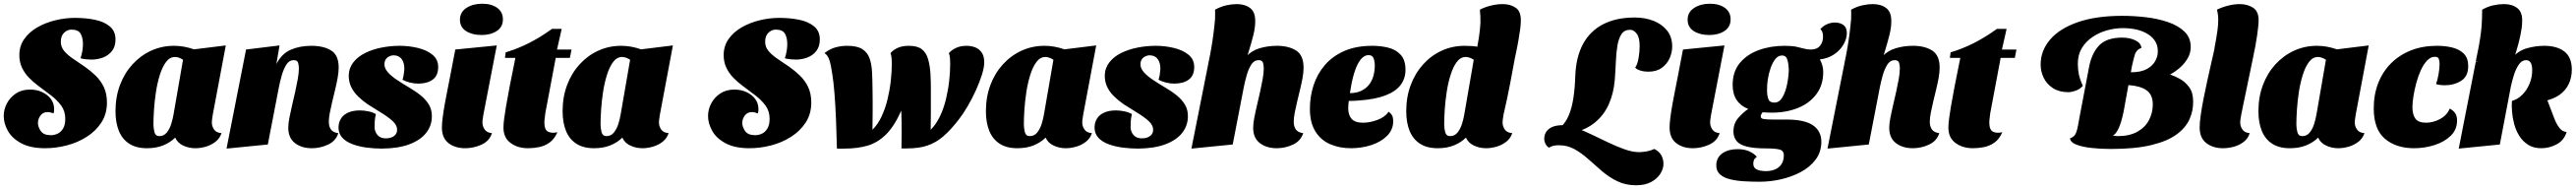

<svg xmlns="http://www.w3.org/2000/svg" viewBox="-25 -776 13848 1015"><path d="M218 20Q139 20 89.5 -6.5Q40 -33 17.5 -73Q-5 -113 -5 -153Q-5 -188 12 -220.5Q29 -253 60.5 -274Q92 -295 137 -295Q172 -295 201.5 -281.5Q231 -268 248.5 -244.5Q266 -221 266 -190Q266 -185 265.5 -179Q265 -173 263 -167Q255 -170 247 -172Q239 -174 231 -174Q206 -174 192.5 -155.5Q179 -137 179 -116Q179 -94 194.5 -72Q210 -50 248 -50Q267 -50 284.5 -58Q302 -66 314 -85.5Q326 -105 326 -138Q326 -179 304 -209Q282 -239 249 -264Q216 -289 181 -315Q154 -335 131 -358.5Q108 -382 93.5 -412Q79 -442 79 -480Q79 -529 105.5 -566.5Q132 -604 175.5 -629Q219 -654 272 -667Q325 -680 378 -680Q435 -680 484.5 -670Q534 -660 565 -634.5Q596 -609 596 -564Q596 -526 577 -502Q558 -478 528.5 -467Q499 -456 468 -456Q454 -456 438.5 -457.5Q423 -459 408 -463Q415 -485 418 -504Q421 -523 421 -539Q421 -573 408.5 -595Q396 -617 359 -617Q337 -617 319.5 -600Q302 -583 302 -552Q302 -523 321 -501Q340 -479 369.5 -459.5Q399 -440 432 -417Q462 -396 489 -370Q516 -344 533 -309Q550 -274 550 -225Q550 -164 520 -118Q490 -72 441 -41Q392 -10 333.5 5Q275 20 218 20Z M765 20Q707 20 669.5 -4.5Q632 -29 614 -73.5Q596 -118 596 -179Q596 -255 620 -319Q644 -383 687.5 -430.5Q731 -478 788 -504Q845 -530 911 -530Q964 -530 1018 -511L1189 -532L1119 -160Q1118 -152 1116 -140Q1114 -128 1114 -118Q1114 -98 1126 -80.5Q1138 -63 1166 -61Q1157 -33 1134 -15Q1111 3 1082 11.5Q1053 20 1025 20Q991 20 960.5 6Q930 -8 917 -37Q891 -11 853 4.5Q815 20 765 20ZM832 -45Q856 -45 871.5 -64Q887 -83 895.5 -110Q904 -137 908 -161L959 -455Q947 -463 936 -466.5Q925 -470 916 -470Q888 -470 868 -443.5Q848 -417 834.5 -374Q821 -331 813.5 -282Q806 -233 803 -187Q800 -141 800 -109Q800 -87 805.5 -66Q811 -45 832 -45Z M1652 20Q1597 20 1561 -7.5Q1525 -35 1525 -90Q1525 -112 1531 -143.5Q1537 -175 1545.5 -210.5Q1554 -246 1562 -282Q1570 -318 1576 -351Q1582 -384 1582 -409Q1582 -424 1578 -438.5Q1574 -453 1554 -453Q1530 -453 1515 -429.5Q1500 -406 1490.5 -373Q1481 -340 1475 -310L1415 0L1193 22L1298 -510L1478 -532L1461 -432Q1489 -487 1537.5 -508.5Q1586 -530 1649 -530Q1716 -530 1756 -504.5Q1796 -479 1796 -414Q1796 -389 1790.5 -358.5Q1785 -328 1777 -295Q1769 -262 1761.5 -230.5Q1754 -199 1748.5 -171Q1743 -143 1743 -122Q1743 -96 1755 -80Q1767 -64 1794 -61Q1781 -19 1739 0.5Q1697 20 1652 20Z M2030 22Q1987 22 1945.5 16.5Q1904 11 1869.5 -2Q1835 -15 1815 -37Q1795 -59 1795 -92Q1796 -121 1809.5 -141Q1823 -161 1848.5 -172Q1874 -183 1910 -183Q1932 -183 1956 -178Q1980 -173 1996 -163Q1991 -143 1990 -127Q1989 -111 1989 -90Q1991 -65 2006.5 -49Q2022 -33 2049 -33Q2077 -33 2093.5 -45.5Q2110 -58 2110 -77Q2111 -103 2086.5 -125.5Q2062 -148 2025.5 -170Q1989 -192 1952 -216Q1923 -236 1899.5 -259Q1876 -282 1863 -309.5Q1850 -337 1850 -370Q1851 -411 1875 -441.5Q1899 -472 1938.5 -491.5Q1978 -511 2026.5 -520.5Q2075 -530 2124 -530Q2174 -530 2222 -518.5Q2270 -507 2301 -481.5Q2332 -456 2331 -413Q2330 -369 2301 -348Q2272 -327 2223 -327Q2202 -327 2179.5 -332.5Q2157 -338 2139 -348Q2143 -359 2145.5 -373.5Q2148 -388 2149 -403Q2150 -436 2136 -457Q2122 -478 2093 -479Q2074 -479 2058.5 -467.5Q2043 -456 2042 -433Q2041 -410 2060 -388.5Q2079 -367 2110 -346.5Q2141 -326 2175 -306Q2211 -285 2238.5 -262.5Q2266 -240 2282 -212.5Q2298 -185 2297 -148Q2296 -100 2266 -62Q2236 -24 2177 -1.5Q2118 21 2030 22Z M2476 20Q2422 20 2386.5 -7.5Q2351 -35 2351 -92Q2351 -113 2355.5 -147.5Q2360 -182 2367 -220.5Q2374 -259 2381 -293.5Q2388 -328 2392 -349L2423 -510L2646 -532L2574 -160Q2573 -152 2571 -140.5Q2569 -129 2569 -118Q2569 -98 2581 -80.5Q2593 -63 2620 -61Q2607 -19 2564.5 0.5Q2522 20 2476 20ZM2564 -588Q2514 -588 2481 -609Q2448 -630 2448 -670Q2448 -711 2483 -733.5Q2518 -756 2568 -756Q2617 -756 2648 -734Q2679 -712 2679 -672Q2679 -631 2646 -609.5Q2613 -588 2564 -588Z M2814 20Q2759 20 2720.5 -8Q2682 -36 2682 -91Q2682 -111 2686 -140.5Q2690 -170 2695.5 -203Q2701 -236 2707 -266Q2713 -296 2716 -315L2746 -465H2690L2694 -495Q2756 -513 2818.5 -544.5Q2881 -576 2943 -621H2995L2970 -510H3048L3039 -465H2963L2907 -168Q2906 -155 2904 -142.5Q2902 -130 2902 -118Q2902 -79 2921.5 -69Q2941 -59 2972 -66Q2956 -29 2930 -10.5Q2904 8 2873.5 14Q2843 20 2814 20Z M3169 20Q3111 20 3073.5 -4.5Q3036 -29 3018 -73.5Q3000 -118 3000 -179Q3000 -255 3024 -319Q3048 -383 3091.5 -430.5Q3135 -478 3192 -504Q3249 -530 3315 -530Q3368 -530 3422 -511L3593 -532L3523 -160Q3522 -152 3520 -140Q3518 -128 3518 -118Q3518 -98 3530 -80.5Q3542 -63 3570 -61Q3561 -33 3538 -15Q3515 3 3486 11.5Q3457 20 3429 20Q3395 20 3364.5 6Q3334 -8 3321 -37Q3295 -11 3257 4.5Q3219 20 3169 20ZM3236 -45Q3260 -45 3275.5 -64Q3291 -83 3299.5 -110Q3308 -137 3312 -161L3363 -455Q3351 -463 3340 -466.5Q3329 -470 3320 -470Q3292 -470 3272 -443.5Q3252 -417 3238.5 -374Q3225 -331 3217.5 -282Q3210 -233 3207 -187Q3204 -141 3204 -109Q3204 -87 3209.5 -66Q3215 -45 3236 -45Z M4005 20Q3926 20 3876.5 -6.5Q3827 -33 3804.5 -73Q3782 -113 3782 -153Q3782 -188 3799 -220.5Q3816 -253 3847.5 -274Q3879 -295 3924 -295Q3959 -295 3988.5 -281.5Q4018 -268 4035.5 -244.5Q4053 -221 4053 -190Q4053 -185 4052.5 -179Q4052 -173 4050 -167Q4042 -170 4034 -172Q4026 -174 4018 -174Q3993 -174 3979.5 -155.5Q3966 -137 3966 -116Q3966 -94 3981.5 -72Q3997 -50 4035 -50Q4054 -50 4071.5 -58Q4089 -66 4101 -85.5Q4113 -105 4113 -138Q4113 -179 4091 -209Q4069 -239 4036 -264Q4003 -289 3968 -315Q3941 -335 3918 -358.5Q3895 -382 3880.5 -412Q3866 -442 3866 -480Q3866 -529 3892.5 -566.5Q3919 -604 3962.5 -629Q4006 -654 4059 -667Q4112 -680 4165 -680Q4222 -680 4271.5 -670Q4321 -660 4352 -634.5Q4383 -609 4383 -564Q4383 -526 4364 -502Q4345 -478 4315.5 -467Q4286 -456 4255 -456Q4241 -456 4225.5 -457.5Q4210 -459 4195 -463Q4202 -485 4205 -504Q4208 -523 4208 -539Q4208 -573 4195.5 -595Q4183 -617 4146 -617Q4124 -617 4106.5 -600Q4089 -583 4089 -552Q4089 -523 4108 -501Q4127 -479 4156.5 -459.5Q4186 -440 4219 -417Q4249 -396 4276 -370Q4303 -344 4320 -309Q4337 -274 4337 -225Q4337 -164 4307 -118Q4277 -72 4228 -41Q4179 -10 4120.5 5Q4062 20 4005 20Z M4516 22Q4506 22 4496 22.5Q4486 23 4475 22Q4473 -60 4470 -134Q4467 -208 4462 -272Q4457 -336 4449 -385Q4442 -432 4433.5 -456Q4425 -480 4408 -491Q4438 -514 4468.5 -522Q4499 -530 4530 -530Q4583 -530 4611 -512.5Q4639 -495 4650.5 -462.5Q4662 -430 4664 -385Q4665 -370 4665.5 -341.5Q4666 -313 4666.5 -284.5Q4667 -256 4667 -239Q4667 -213 4667 -174Q4667 -135 4666 -79Q4695 -108 4715 -150.5Q4735 -193 4747 -242.5Q4759 -292 4764.5 -341.5Q4770 -391 4770 -433Q4770 -447 4769 -461.5Q4768 -476 4763 -491Q4779 -509 4803 -519.5Q4827 -530 4862 -530Q4908 -530 4931.5 -511.5Q4955 -493 4965 -459Q4975 -425 4978 -378Q4978 -369 4978.5 -361Q4979 -353 4979.5 -339.5Q4980 -326 4980 -302Q4980 -278 4980 -239Q4980 -208 4980 -169.5Q4980 -131 4979 -79Q5008 -108 5028.5 -150.5Q5049 -193 5061 -242.5Q5073 -292 5078.5 -341.5Q5084 -391 5084 -433Q5084 -447 5083 -461.5Q5082 -476 5077 -491Q5092 -508 5116 -519Q5140 -530 5172 -530Q5196 -530 5217.5 -522Q5239 -514 5253 -494.5Q5267 -475 5267 -441Q5267 -415 5255 -376Q5243 -337 5223 -293Q5203 -249 5179 -207.5Q5155 -166 5130 -134Q5086 -77 5046 -43Q5006 -9 4960.5 6Q4915 21 4853 21Q4846 21 4838 21.5Q4830 22 4822 21Q4823 -18 4823 -70.5Q4823 -123 4821 -182Q4783 -97 4738 -53Q4693 -9 4638.5 6.5Q4584 22 4516 22Z M5445 20Q5387 20 5349.5 -4.5Q5312 -29 5294 -73.5Q5276 -118 5276 -179Q5276 -255 5300 -319Q5324 -383 5367.5 -430.5Q5411 -478 5468 -504Q5525 -530 5591 -530Q5644 -530 5698 -511L5869 -532L5799 -160Q5798 -152 5796 -140Q5794 -128 5794 -118Q5794 -98 5806 -80.5Q5818 -63 5846 -61Q5837 -33 5814 -15Q5791 3 5762 11.5Q5733 20 5705 20Q5671 20 5640.5 6Q5610 -8 5597 -37Q5571 -11 5533 4.5Q5495 20 5445 20ZM5512 -45Q5536 -45 5551.5 -64Q5567 -83 5575.5 -110Q5584 -137 5588 -161L5639 -455Q5627 -463 5616 -466.5Q5605 -470 5596 -470Q5568 -470 5548 -443.5Q5528 -417 5514.5 -374Q5501 -331 5493.5 -282Q5486 -233 5483 -187Q5480 -141 5480 -109Q5480 -87 5485.5 -66Q5491 -45 5512 -45Z M6095 22Q6052 22 6010.5 16.5Q5969 11 5934.5 -2Q5900 -15 5880 -37Q5860 -59 5860 -92Q5861 -121 5874.5 -141Q5888 -161 5913.5 -172Q5939 -183 5975 -183Q5997 -183 6021 -178Q6045 -173 6061 -163Q6056 -143 6055 -127Q6054 -111 6054 -90Q6056 -65 6071.5 -49Q6087 -33 6114 -33Q6142 -33 6158.5 -45.5Q6175 -58 6175 -77Q6176 -103 6151.5 -125.5Q6127 -148 6090.5 -170Q6054 -192 6017 -216Q5988 -236 5964.5 -259Q5941 -282 5928 -309.5Q5915 -337 5915 -370Q5916 -411 5940 -441.5Q5964 -472 6003.5 -491.5Q6043 -511 6091.5 -520.5Q6140 -530 6189 -530Q6239 -530 6287 -518.5Q6335 -507 6366 -481.5Q6397 -456 6396 -413Q6395 -369 6366 -348Q6337 -327 6288 -327Q6267 -327 6244.5 -332.5Q6222 -338 6204 -348Q6208 -359 6210.5 -373.5Q6213 -388 6214 -403Q6215 -436 6201 -457Q6187 -478 6158 -479Q6139 -479 6123.5 -467.5Q6108 -456 6107 -433Q6106 -410 6125 -388.5Q6144 -367 6175 -346.5Q6206 -326 6240 -306Q6276 -285 6303.5 -262.5Q6331 -240 6347 -212.5Q6363 -185 6362 -148Q6361 -100 6331 -62Q6301 -24 6242 -1.5Q6183 21 6095 22Z M6840 20Q6785 20 6749 -7.5Q6713 -35 6713 -90Q6713 -112 6719 -143.5Q6725 -175 6733.5 -210.5Q6742 -246 6750 -282Q6758 -318 6764 -351Q6770 -384 6770 -409Q6770 -424 6766 -438.5Q6762 -453 6742 -453Q6718 -453 6703 -429.5Q6688 -406 6678.5 -373Q6669 -340 6663 -310L6603 0L6381 22L6474 -445L6673 -470Q6704 -504 6748 -517Q6792 -530 6841 -530Q6904 -530 6944 -504.5Q6984 -479 6984 -413Q6984 -388 6978.5 -357.5Q6973 -327 6965 -294.5Q6957 -262 6949.5 -230.5Q6942 -199 6936.5 -171Q6931 -143 6931 -122Q6931 -96 6943 -80Q6955 -64 6982 -61Q6969 -19 6927 0.5Q6885 20 6840 20ZM6665 -425 6472 -436Q6481 -478 6488 -518.5Q6495 -559 6500 -598.5Q6505 -638 6508 -674Q6509 -687 6508.5 -699.5Q6508 -712 6508 -724Q6539 -741 6569 -747.5Q6599 -754 6625 -754Q6669 -754 6697 -732.5Q6725 -711 6724 -661Q6724 -644 6721.5 -626Q6719 -608 6714 -587.5Q6709 -567 6702 -543Q6695 -519 6686 -489.5Q6677 -460 6665 -425Z M7239 20Q7176 20 7126 -2Q7076 -24 7047 -71Q7018 -118 7018 -192Q7018 -257 7037.5 -317.5Q7057 -378 7098 -426Q7139 -474 7202.5 -502Q7266 -530 7354 -530Q7399 -530 7439.5 -520Q7480 -510 7506 -482Q7532 -454 7532 -401Q7532 -355 7506 -320Q7480 -285 7424 -263.5Q7368 -242 7278 -236Q7266 -235 7253.5 -234.5Q7241 -234 7227 -234Q7226 -225 7225 -214.5Q7224 -204 7224 -196Q7224 -158 7242.5 -137.5Q7261 -117 7304 -117Q7340 -117 7381 -132Q7422 -147 7441 -176Q7455 -166 7460.5 -154.5Q7466 -143 7466 -126Q7466 -79 7432.5 -46Q7399 -13 7347 3.5Q7295 20 7239 20ZM7233 -276Q7268 -276 7293.5 -288Q7319 -300 7335.5 -320.5Q7352 -341 7359.5 -368.5Q7367 -396 7367 -427Q7366 -450 7359.5 -465Q7353 -480 7333 -480Q7319 -480 7305 -470Q7291 -460 7278 -437Q7265 -414 7253.5 -374.5Q7242 -335 7233 -276Z M7705 20Q7647 20 7609.5 -4.5Q7572 -29 7554 -73.5Q7536 -118 7536 -179Q7536 -255 7560 -319Q7584 -383 7627 -430.5Q7670 -478 7727 -504Q7784 -530 7850 -530Q7869 -530 7892.5 -528.5Q7916 -527 7925 -522L8123 -479Q8110 -409 8095 -329.5Q8080 -250 8059 -160Q8058 -152 8056 -140Q8054 -128 8054 -118Q8054 -98 8066 -80.5Q8078 -63 8106 -61Q8097 -33 8074 -15Q8051 3 8022 11.5Q7993 20 7965 20Q7931 20 7900.5 6Q7870 -8 7857 -37Q7831 -11 7793 4.5Q7755 20 7705 20ZM7772 -45Q7796 -45 7811.5 -64Q7827 -83 7835.5 -110Q7844 -137 7848 -161L7899 -455Q7887 -463 7876 -466.5Q7865 -470 7856 -470Q7828 -470 7808 -443.5Q7788 -417 7774.5 -374Q7761 -331 7753.5 -282Q7746 -233 7743 -187Q7740 -141 7740 -109Q7740 -87 7745.5 -66Q7751 -45 7772 -45ZM8121 -468 7909 -480Q7920 -532 7926.5 -573.5Q7933 -615 7935 -654Q7935 -672 7934.5 -689Q7934 -706 7932 -724Q7956 -737 7989.5 -745.5Q8023 -754 8055 -754Q8096 -754 8125 -734Q8154 -714 8152 -662Q8152 -645 8148.5 -618.5Q8145 -592 8138.5 -555Q8132 -518 8121 -468Z M8425 -61 8366 -93Q8394 -118 8410.5 -158Q8427 -198 8435 -251.5Q8443 -305 8445 -370Q8449 -471 8487 -540.5Q8525 -610 8595 -646Q8665 -682 8765 -682Q8819 -682 8864.5 -664.5Q8910 -647 8938 -612.5Q8966 -578 8966 -526Q8966 -495 8952.5 -464Q8939 -433 8910.5 -412Q8882 -391 8837 -391Q8815 -391 8795 -397Q8775 -403 8767 -413Q8779 -429 8785 -463Q8791 -497 8791 -528Q8791 -575 8775 -595.5Q8759 -616 8740 -616Q8709 -616 8693.5 -593Q8678 -570 8671.5 -531.5Q8665 -493 8663 -444Q8661 -395 8657 -344Q8651 -275 8625.5 -217Q8600 -159 8551 -118.5Q8502 -78 8425 -61ZM8772 219Q8716 219 8671.5 197.5Q8627 176 8589.5 144Q8552 112 8516 79.5Q8480 47 8441.5 25.5Q8403 4 8357 4Q8339 4 8326.5 7Q8314 10 8304 17Q8292 11 8285 -3Q8278 -17 8278 -31Q8278 -49 8287 -65.5Q8296 -82 8318.5 -93Q8341 -104 8382 -104Q8410 -104 8449 -89.5Q8488 -75 8533 -53.5Q8578 -32 8624 -10Q8670 12 8712 26.5Q8754 41 8787 41Q8805 41 8826.5 37.5Q8848 34 8870 24Q8896 37 8907.5 58Q8919 79 8919 104Q8919 131 8902 157.5Q8885 184 8852.5 201.5Q8820 219 8772 219Z M9077 20Q9023 20 8987.5 -7.5Q8952 -35 8952 -92Q8952 -113 8956.5 -147.5Q8961 -182 8968 -220.5Q8975 -259 8982 -293.5Q8989 -328 8993 -349L9024 -510L9247 -532L9175 -160Q9174 -152 9172 -140.5Q9170 -129 9170 -118Q9170 -98 9182 -80.5Q9194 -63 9221 -61Q9208 -19 9165.5 0.5Q9123 20 9077 20ZM9165 -588Q9115 -588 9082 -609Q9049 -630 9049 -670Q9049 -711 9084 -733.5Q9119 -756 9169 -756Q9218 -756 9249 -734Q9280 -712 9280 -672Q9280 -631 9247 -609.5Q9214 -588 9165 -588Z M9436 200Q9394 200 9352 197.5Q9310 195 9276 186.5Q9242 178 9222 159.5Q9202 141 9203 109Q9205 68 9237 46.5Q9269 25 9318 25Q9356 25 9382 37.5Q9408 50 9421 66Q9408 76 9405 85Q9402 94 9402 103Q9402 125 9420.5 134Q9439 143 9471 143Q9496 143 9517.5 134.5Q9539 126 9552 108Q9565 90 9566 63Q9568 34 9545 27.5Q9522 21 9472 21Q9405 21 9366.5 11Q9328 1 9312 -19Q9296 -39 9295 -69Q9295 -111 9319.5 -140.5Q9344 -170 9375 -191Q9335 -206 9313 -238.5Q9291 -271 9291 -320Q9291 -391 9329.5 -437.5Q9368 -484 9431.5 -507Q9495 -530 9570 -530Q9609 -530 9633 -525Q9657 -520 9674.5 -515Q9692 -510 9712 -510Q9745 -510 9761.5 -531Q9778 -552 9777 -581Q9777 -606 9763 -620Q9779 -638 9799.5 -646.5Q9820 -655 9840 -655Q9869 -655 9887 -641.5Q9905 -628 9905 -599Q9905 -568 9887 -537Q9869 -506 9836.5 -484Q9804 -462 9760 -457Q9768 -442 9773 -425.5Q9778 -409 9778 -389Q9778 -319 9741 -270Q9704 -221 9641.5 -196Q9579 -171 9502 -171Q9491 -171 9478.5 -171.5Q9466 -172 9452 -173Q9448 -168 9445 -162.5Q9442 -157 9442 -150Q9442 -139 9459.5 -136.5Q9477 -134 9511 -134H9580Q9680 -134 9724.5 -102Q9769 -70 9768 -12Q9767 42 9736.5 82Q9706 122 9657 148Q9608 174 9550.5 187Q9493 200 9436 200ZM9515 -225Q9542 -225 9558.5 -253Q9575 -281 9583.5 -322Q9592 -363 9593 -402Q9592 -431 9585.5 -454.5Q9579 -478 9556 -478Q9536 -478 9521 -459.5Q9506 -441 9495.5 -411.5Q9485 -382 9480 -349.5Q9475 -317 9476 -289Q9476 -263 9483 -244Q9490 -225 9515 -225Z M10260 20Q10205 20 10169 -7.5Q10133 -35 10133 -90Q10133 -112 10139 -143.5Q10145 -175 10153.5 -210.5Q10162 -246 10170 -282Q10178 -318 10184 -351Q10190 -384 10190 -409Q10190 -424 10186 -438.5Q10182 -453 10162 -453Q10138 -453 10123 -429.5Q10108 -406 10098.5 -373Q10089 -340 10083 -310L10023 0L9801 22L9894 -445L10093 -470Q10124 -504 10168 -517Q10212 -530 10261 -530Q10324 -530 10364 -504.5Q10404 -479 10404 -413Q10404 -388 10398.5 -357.5Q10393 -327 10385 -294.5Q10377 -262 10369.5 -230.5Q10362 -199 10356.5 -171Q10351 -143 10351 -122Q10351 -96 10363 -80Q10375 -64 10402 -61Q10389 -19 10347 0.5Q10305 20 10260 20ZM10085 -425 9892 -436Q9901 -478 9908 -518.5Q9915 -559 9920 -598.5Q9925 -638 9928 -674Q9929 -687 9928.5 -699.5Q9928 -712 9928 -724Q9959 -741 9989 -747.5Q10019 -754 10045 -754Q10089 -754 10117 -732.5Q10145 -711 10144 -661Q10144 -644 10141.5 -626Q10139 -608 10134 -587.5Q10129 -567 10122 -543Q10115 -519 10106 -489.5Q10097 -460 10085 -425Z M10583 20Q10528 20 10489.5 -8Q10451 -36 10451 -91Q10451 -111 10455 -140.5Q10459 -170 10464.5 -203Q10470 -236 10476 -266Q10482 -296 10485 -315L10515 -465H10459L10463 -495Q10525 -513 10587.5 -544.5Q10650 -576 10712 -621H10764L10739 -510H10817L10808 -465H10732L10676 -168Q10675 -155 10673 -142.5Q10671 -130 10671 -118Q10671 -79 10690.5 -69Q10710 -59 10741 -66Q10725 -29 10699 -10.5Q10673 8 10642.5 14Q10612 20 10583 20Z M11325 24Q11270 24 11220 18.5Q11170 13 11138.5 0.5Q11107 -12 11105 -33Q11122 -39 11130.5 -50.5Q11139 -62 11144 -83.5Q11149 -105 11155 -141L11206 -409Q11220 -488 11260.5 -531Q11301 -574 11385 -574Q11426 -574 11456 -559.5Q11486 -545 11489 -519Q11461 -509 11453 -481Q11445 -453 11438 -421L11432 -388H11434Q11487 -388 11518.5 -405.5Q11550 -423 11564 -449.5Q11578 -476 11577 -502Q11577 -558 11525.5 -591.5Q11474 -625 11388 -625Q11346 -625 11303.5 -613Q11261 -601 11225.5 -577Q11190 -553 11168.5 -517.5Q11147 -482 11147 -434Q11147 -404 11152.5 -377Q11158 -350 11174 -315Q11158 -297 11135.5 -289Q11113 -281 11096 -281Q11047 -281 11013.5 -302.5Q10980 -324 10963.5 -358Q10947 -392 10947 -429Q10947 -504 10998 -563.5Q11049 -623 11147 -657Q11245 -691 11386 -691Q11448 -691 11512.5 -683.5Q11577 -676 11631.5 -657.5Q11686 -639 11720 -606.5Q11754 -574 11754 -524Q11754 -490 11736.5 -461Q11719 -432 11693.5 -410.5Q11668 -389 11643 -376Q11667 -368 11695.5 -352.5Q11724 -337 11745.5 -308Q11767 -279 11767 -231Q11768 -182 11747.5 -136Q11727 -90 11678 -54Q11629 -18 11542.5 3Q11456 24 11325 24ZM11362 -45Q11425 -45 11467 -68.5Q11509 -92 11529.5 -131Q11550 -170 11550 -215Q11550 -268 11516 -291.5Q11482 -315 11419 -319L11393 -176Q11380 -114 11365 -84Q11350 -54 11335 -48Q11343 -47 11350 -46Q11357 -45 11362 -45Z M11927 20Q11874 20 11838 -7.5Q11802 -35 11802 -92Q11802 -118 11808 -159.5Q11814 -201 11823.5 -249Q11833 -297 11843.5 -344.5Q11854 -392 11863 -431.5Q11872 -471 11877.5 -495Q11883 -519 11882 -519Q11893 -577 11897.5 -610.5Q11902 -644 11902 -668Q11902 -685 11900 -699Q11898 -713 11895 -724Q11921 -737 11954 -745.5Q11987 -754 12018 -754Q12058 -754 12088.5 -735Q12119 -716 12119 -667Q12119 -654 12117 -634.5Q12115 -615 12111.5 -589Q12108 -563 12102 -531Q12096 -499 12088 -461Q12069 -369 12056.5 -309.5Q12044 -250 12036.5 -214Q12029 -178 12025.5 -159.5Q12022 -141 12021 -132.5Q12020 -124 12020 -118Q12020 -98 12032 -80.5Q12044 -63 12071 -61Q12063 -33 12040 -15Q12017 3 11987.5 11.5Q11958 20 11927 20Z M12287 20Q12229 20 12191.5 -4.5Q12154 -29 12136 -73.5Q12118 -118 12118 -179Q12118 -255 12142 -319Q12166 -383 12209.5 -430.5Q12253 -478 12310 -504Q12367 -530 12433 -530Q12486 -530 12540 -511L12711 -532L12641 -160Q12640 -152 12638 -140Q12636 -128 12636 -118Q12636 -98 12648 -80.5Q12660 -63 12688 -61Q12679 -33 12656 -15Q12633 3 12604 11.5Q12575 20 12547 20Q12513 20 12482.5 6Q12452 -8 12439 -37Q12413 -11 12375 4.5Q12337 20 12287 20ZM12354 -45Q12378 -45 12393.5 -64Q12409 -83 12417.5 -110Q12426 -137 12430 -161L12481 -455Q12469 -463 12458 -466.5Q12447 -470 12438 -470Q12410 -470 12390 -443.5Q12370 -417 12356.5 -374Q12343 -331 12335.5 -282Q12328 -233 12325 -187Q12322 -141 12322 -109Q12322 -87 12327.5 -66Q12333 -45 12354 -45Z M12955 20Q12858 20 12798 -31Q12738 -82 12738 -194Q12738 -268 12762 -329.5Q12786 -391 12831 -436Q12876 -481 12938.5 -505.5Q13001 -530 13078 -530Q13125 -530 13163 -520Q13201 -510 13223.5 -486.5Q13246 -463 13246 -421Q13246 -366 13208 -342Q13170 -318 13118 -318Q13110 -318 13096 -319.5Q13082 -321 13073 -325Q13081 -346 13086.5 -377.5Q13092 -409 13092 -432Q13092 -448 13088 -459.5Q13084 -471 13067 -471Q13044 -471 13025 -451Q13006 -431 12991.5 -399.5Q12977 -368 12967 -331Q12957 -294 12951.5 -259.5Q12946 -225 12946 -201Q12946 -161 12962 -139Q12978 -117 13019 -117Q13057 -117 13094 -136.5Q13131 -156 13147 -193Q13168 -181 13177 -166.5Q13186 -152 13186 -129Q13186 -80 13152 -47Q13118 -14 13065 3Q13012 20 12955 20Z M13195 22 13287 -446 13485 -469Q13518 -505 13564 -517.5Q13610 -530 13654 -530Q13724 -530 13763.5 -499Q13803 -468 13803 -402Q13803 -359 13786 -324Q13769 -289 13736 -266Q13703 -243 13653 -233L13481 -234Q13511 -242 13536 -266.5Q13561 -291 13575.5 -326Q13590 -361 13590 -399Q13590 -453 13557 -453Q13534 -453 13517.5 -428.5Q13501 -404 13491 -371Q13481 -338 13475 -310L13416 0ZM13639 20Q13597 20 13568 1.5Q13539 -17 13520.5 -46.5Q13502 -76 13493 -110.5Q13484 -145 13481.5 -177.5Q13479 -210 13481 -234L13666 -252L13710 -137Q13721 -109 13736.5 -89Q13752 -69 13775 -67Q13762 -23 13722.5 -1.5Q13683 20 13639 20ZM13486 -444 13287 -448Q13296 -490 13303 -528Q13310 -566 13314.5 -602Q13319 -638 13320 -674Q13321 -687 13320.5 -699.5Q13320 -712 13321 -724Q13351 -741 13381 -747.5Q13411 -754 13438 -754Q13482 -754 13510 -732.5Q13538 -711 13536 -661Q13536 -644 13533.5 -626Q13531 -608 13527 -588.5Q13523 -569 13517.5 -547Q13512 -525 13504 -499.5Q13496 -474 13486 -444Z"/></svg>

Font: Sansita Swashed Light Black
Style: Regular
Weight: 900
Version: Version 1.003